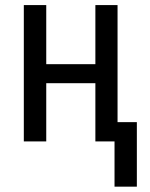

<svg xmlns="http://www.w3.org/2000/svg" viewBox="-20 -548 581 744"><path d="M435.5 0V-528.3H349.6V-299.3H159.2V-528.3H72.3V0H159.2V-225.6H349.6V0ZM510.3 175.3V-74.7H423.8V175.3Z"/></svg>

Font: Roboto Condensed
Style: Regular
Weight: 400
Designer: Google
Version: Version 2.134; 2016